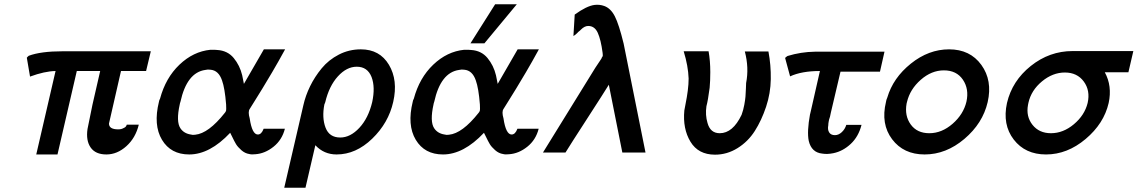

<svg xmlns="http://www.w3.org/2000/svg" viewBox="-20 -711 5303 895"><path d="M105 -442Q108 -446 114 -451Q170 -472 272 -472H683L661 -380H544L488 -135Q488 -108 531 -108Q546 -108 556 -114Q566 -118 569 -125Q569 -126 571 -130H627Q612 -68 569 -29.5Q526 9 476 9Q425 9 402.5 -23.5Q380 -56 388 -110Q391 -126 411 -223L447 -380H338L248 9H149L239 -380Q188 -379 120 -354Z M721 -237Q722 -244 726 -251Q752 -348 816.5 -409.5Q881 -471 961 -479Q988 -479 993 -478Q1041 -475 1069.5 -440.5Q1098 -406 1109 -360L1117 -320Q1199 -461 1210 -481H1309Q1278 -424 1248.5 -374Q1219 -324 1203 -298Q1187 -272 1168 -241.5Q1149 -211 1144 -203Q1135 -190 1144 -159Q1155 -84 1182 -84Q1199 -84 1209 -111H1308Q1295 -59 1255 -27Q1215 5 1170 8Q1153 10 1142 7Q1122 4 1105 -11Q1088 -26 1080 -39.5Q1072 -53 1063 -72Q1054 -91 1053 -92Q958 9 862 9Q776 9 735 -59.5Q694 -128 721 -237ZM821 -236Q820 -234 819 -230Q818 -226 818 -225Q800 -144 821 -113Q837 -89 869 -84Q878 -81 890 -83Q952 -89 1028 -185Q1032 -189 1034 -196Q1035 -200 1034 -224Q1028 -300 1015 -336Q999 -383 961 -386Q949 -388 937 -385Q851 -373 821 -236Z M1305 164 1394 -220Q1404 -265 1425.5 -309Q1447 -353 1479.5 -392.5Q1512 -432 1559.5 -456.5Q1607 -481 1662 -481Q1750 -481 1793 -409Q1836 -337 1813 -236Q1791 -138 1715 -64.5Q1639 9 1549 9Q1490 9 1450 -34L1404 164ZM1496 -234Q1494 -230 1492 -224Q1480 -162 1497.5 -116Q1515 -70 1566 -70Q1613 -70 1655 -115Q1697 -160 1715 -235Q1730 -305 1712 -352Q1693 -400 1643 -400Q1596 -400 1555 -355Q1514 -310 1496 -234Z M2173 -509 2288 -691H2389L2238 -509ZM1904 -237Q1905 -244 1909 -251Q1935 -348 1999.5 -409.5Q2064 -471 2144 -479Q2171 -479 2176 -478Q2224 -475 2252.5 -440.5Q2281 -406 2292 -360L2300 -320Q2382 -461 2393 -481H2492Q2461 -424 2431.5 -374Q2402 -324 2386 -298Q2370 -272 2351 -241.5Q2332 -211 2327 -203Q2318 -190 2327 -159Q2338 -84 2365 -84Q2382 -84 2392 -111H2491Q2478 -59 2438 -27Q2398 5 2353 8Q2336 10 2325 7Q2305 4 2288 -11Q2271 -26 2263 -39.5Q2255 -53 2246 -72Q2237 -91 2236 -92Q2141 9 2045 9Q1959 9 1918 -59.5Q1877 -128 1904 -237ZM2004 -236Q2003 -234 2002 -230Q2001 -226 2001 -225Q1983 -144 2004 -113Q2020 -89 2052 -84Q2061 -81 2073 -83Q2135 -89 2211 -185Q2215 -189 2217 -196Q2218 -200 2217 -224Q2211 -300 2198 -336Q2182 -383 2144 -386Q2132 -388 2120 -385Q2034 -373 2004 -236Z M2511 0 2755 -395 2783 -437Q2783 -438 2784 -439Q2785 -440 2785 -442Q2790 -448 2790 -453Q2790 -458 2789 -465Q2781 -526 2766.5 -558Q2752 -590 2722 -590Q2705 -590 2688 -573Q2687 -571 2673 -560H2674Q2661 -547 2653 -543L2659 -643Q2714 -683 2751 -688Q2775 -691 2797 -683Q2827 -672 2846 -635Q2865 -598 2887 -508L2989 0H2881L2818 -316Q2796 -280 2717 -158Q2638 -36 2616 0Z M3167 -472H3283Q3291 -428 3291 -375Q3291 -334 3288 -302Q3280 -241 3273 -216Q3267 -175 3278 -138Q3291 -90 3335 -90Q3396 -90 3437 -176Q3445 -198 3449.5 -222.5Q3454 -247 3455 -261Q3456 -275 3457 -297.5Q3458 -320 3458 -324Q3472 -395 3452 -471H3562Q3574 -408 3573 -342Q3572 -276 3551 -213Q3530 -150 3498.5 -100.5Q3467 -51 3418 -20.5Q3369 10 3313 10Q3235 10 3198.5 -50.5Q3162 -111 3170 -196Q3170 -199 3176 -228Q3182 -257 3186 -288Q3190 -319 3190 -345Q3188 -403 3167 -472Z M3640 -440Q3641 -444 3651 -450Q3713 -469 3778 -470H4103L4082 -377H3898L3853 -186Q3853 -185 3849 -167Q3844 -153 3843 -145Q3841 -135 3841 -127Q3837 -107 3845 -94Q3853 -81 3872 -81Q3889 -81 3904 -95Q3919 -109 3925 -129H3996Q3982 -74 3945.5 -40Q3909 -6 3865 3Q3836 9 3813 5Q3763 0 3750 -54Q3741 -97 3756 -179V-178Q3758 -188 3760 -195L3802 -380Q3717 -380 3663 -355Z M4110 -236Q4111 -245 4116 -256Q4143 -348 4226 -414.5Q4309 -481 4404 -481Q4502 -481 4554.5 -408.5Q4607 -336 4584 -235Q4561 -136 4475.5 -63.5Q4390 9 4290 9Q4192 9 4138.5 -62Q4085 -133 4110 -236ZM4208 -236Q4208 -234 4207 -232Q4206 -230 4206 -228Q4196 -171 4225.5 -130.5Q4255 -90 4312 -90Q4370 -90 4420.5 -134Q4471 -178 4485 -237Q4498 -296 4468.5 -339.5Q4439 -383 4380 -383Q4322 -383 4272 -339Q4222 -295 4208 -236Z M4674 -231Q4698 -334 4785 -403.5Q4872 -473 4980 -473H5263L5240 -374H5130Q5165 -310 5148 -231Q5126 -135 5040.5 -63Q4955 9 4856 9Q4759 9 4705.5 -60.5Q4652 -130 4674 -231ZM4774 -232Q4772 -224 4772 -222Q4762 -168 4793 -129Q4824 -90 4879 -90Q4936 -90 4986 -132Q5036 -174 5050 -231Q5063 -289 5032 -331Q5001 -373 4944 -373Q4887 -373 4837 -331.5Q4787 -290 4774 -232Z"/></svg>

Font: Coval
Style: Italic
Weight: 400
Foundry: Context Ltd
Version: Version 001.000